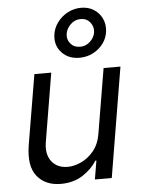

<svg xmlns="http://www.w3.org/2000/svg" viewBox="-58 -897 697 950"><g transform="rotate(-5 290.5 -422.5)"><path d="M411.9 -223 465.9 -545.5H549.7L458.8 0H375L390.6 -92.3H384.9Q359.4 -50.8 313.6 -21.8Q267.8 7.1 206 7.1Q129.3 7.1 88.1 -43.7Q46.9 -94.5 63.9 -198.9L122.2 -545.5H206L149.1 -204.5Q139.6 -144.9 167.3 -109.4Q195 -73.9 247.2 -73.9Q278.4 -73.9 313.4 -89.8Q348.4 -105.8 375.9 -138.8Q403.4 -171.9 411.9 -223ZM352.3 -606.5Q297.9 -606.5 264.9 -641.3Q231.9 -676.1 237.2 -727.3Q240.8 -761.4 261.2 -789.8Q281.6 -818.2 313 -835.2Q344.5 -852.3 380.7 -852.3Q416.9 -852.3 443.7 -835.2Q470.5 -818.2 484.2 -789.8Q497.9 -761.4 494.3 -727.3Q490.8 -693.2 470.7 -665.8Q450.6 -638.5 419.6 -622.5Q388.5 -606.5 352.3 -606.5ZM359.4 -660.5Q389.2 -660.5 410.3 -681.1Q431.5 -701.7 434.7 -727.3Q437.9 -753.9 420.6 -775.4Q403.4 -796.9 373.6 -796.9Q343.8 -796.9 322.6 -775.4Q301.5 -753.9 298.3 -727.3Q295.1 -701.7 312.3 -681.1Q329.5 -660.5 359.4 -660.5Z"/></g></svg>

Font: Inter UI
Style: Italic
Weight: 400
Italic angle: -9.39999°
Designer: Rasmus Andersson
Foundry: rsms
Version: 3.2;8d6f07862